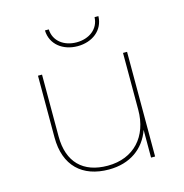

<svg xmlns="http://www.w3.org/2000/svg" viewBox="-106 -815 877 916"><g transform="rotate(-15 332.0 -357.0)"><path d="M321 3C426 3 499 -51 529 -137V0H549V-517H529V-236C529 -105 450 -16 320 -16C199 -16 129 -84 129 -212V-517H109V-212C109 -72 190 3 321 3ZM329 -604C401 -604 459 -647 461 -717H442C440 -659 391 -623 329 -623C267 -623 218 -659 216 -717H197C199 -647 257 -604 329 -604Z"/></g></svg>

Font: Montserrat-Alt1 Thin
Style: Regular
Weight: 100
Designer: Differentunic
Foundry: Differentunic
Version: Version 7.222